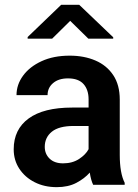

<svg xmlns="http://www.w3.org/2000/svg" viewBox="-20 -770 577 800"><path d="M368.2 0Q358.9 -19 354 -50.8Q332 -25.9 298.1 -8.1Q264.2 9.8 216.3 9.8Q165 9.8 124.5 -10.7Q84 -31.2 60.5 -66.9Q37.1 -102.5 37.1 -147.9Q37.1 -231 99.4 -276.4Q161.6 -321.8 280.3 -321.8H349.1V-356Q349.1 -396 328.1 -419.7Q307.1 -443.4 263.2 -443.4Q224.1 -443.4 201.2 -423.8Q178.2 -404.3 178.2 -373.5H48.8Q48.8 -417.5 76.2 -454.8Q103.5 -492.2 153.3 -515.1Q203.1 -538.1 270.5 -538.1Q330.6 -538.1 377.7 -517.8Q424.8 -497.6 451.9 -456.8Q479 -416 479 -355V-124.5Q479 -48.8 499.5 -8.3V0ZM242.7 -89.4Q281.7 -89.4 309.6 -107.7Q337.4 -126 349.1 -148.4V-245.1H286.6Q225.6 -245.1 196 -221.2Q166.5 -197.3 166.5 -158.2Q166.5 -128.4 186.8 -108.9Q207 -89.4 242.7 -89.4ZM310.1 -750 451.7 -614.7V-608.9H348.1L272.5 -683.1L197.3 -608.9H95.2V-615.7L234.9 -750Z"/></svg>

Font: Vazirmatn RD UI SemiBold
Style: Regular
Weight: 600
Designer: Saber Rastikerdar
Foundry: Saber Rastikerdar
Version: Version 33.003